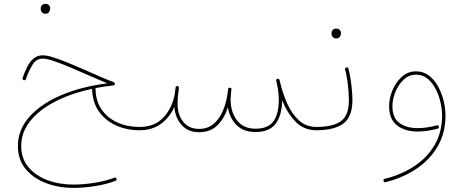

<svg xmlns="http://www.w3.org/2000/svg" viewBox="-20 -667 2343 963"><path d="M194.8 -389.6Q214.8 -389.6 247.8 -379.2Q280.8 -368.7 321 -352.3Q361.3 -335.9 403.1 -317.4Q444.8 -298.8 483.4 -282Q522 -265.1 550.8 -254.9Q556.2 -252.9 556.2 -247.1Q556.2 -239.3 549.8 -238.8Q502.9 -233.4 459 -225.1Q459.5 -161.1 489.5 -117.9Q519.5 -74.7 569.3 -52.5Q619.1 -30.3 679.2 -30.3H679.7Q688 -30.3 688 -22Q688 -13.7 679.7 -13.7H679.2Q616.2 -13.7 562.7 -37.6Q509.3 -61.5 476.3 -107.7Q443.4 -153.8 441.9 -221.2Q335.9 -198.7 255.9 -157.2Q175.8 -115.7 131.1 -59.3Q86.4 -2.9 86.4 65.4Q86.4 128.4 122.6 171.4Q158.7 214.4 218.3 236.6Q277.8 258.8 348.1 258.8Q397.5 258.8 453.6 250Q509.8 241.2 552.7 224.6Q561 220.7 564 229.5Q566.9 236.8 558.6 240.2Q514.2 257.3 456.5 266.4Q398.9 275.4 348.1 275.4Q274.4 275.4 210.9 251.5Q147.5 227.5 108.6 180.7Q69.8 133.8 69.8 65.4Q69.8 -16.1 127.2 -80.8Q184.6 -145.5 285.6 -189Q386.7 -232.4 518.1 -249Q484.4 -262.7 437.7 -283.4Q391.1 -304.2 343 -324.7Q294.9 -345.2 255.1 -359.1Q215.3 -373 194.8 -373Q161.6 -373 142.8 -342Q124 -311 109.9 -270.5Q109.4 -267.6 106 -265.6Q102.5 -263.7 98.6 -265.1Q96.2 -266.1 93.8 -269.5Q91.3 -272.9 93.3 -276.4Q103.5 -305.7 116.5 -331.5Q129.4 -357.4 148.4 -373.5Q167.5 -389.6 194.8 -389.6ZM184.1 -626Q184.1 -633.8 190.2 -640.6Q196.3 -647.5 208.5 -647.5Q221.7 -647.5 228 -637.7Q231.9 -631.8 231.9 -625Q231.9 -616.2 226.6 -607.2Q221.2 -598.1 207 -598.1Q197.8 -598.1 192.6 -603Q187.5 -607.9 185.5 -614.3Q184.1 -619.6 184.1 -626Z M671.4 -22Q671.4 -30.3 679.7 -30.3Q755.4 -30.3 799.3 -77.4Q843.3 -124.5 856.4 -194.8Q857.9 -208 860.8 -228.5Q861.3 -232.4 864.7 -234.4Q864.7 -234.4 864.7 -234.4Q865.7 -234.9 866.2 -234.9Q866.7 -235.4 867.2 -235.4Q868.7 -235.8 868.7 -235.4Q869.1 -235.4 869.6 -235.4Q877.4 -234.4 877.4 -226.6V-226.1V-225.6V-224.1Q876 -209 873.5 -194.8Q870.6 -171.4 870.6 -145Q870.6 -92.3 898.7 -56.4Q926.8 -20.5 978 -20.5Q1021.5 -20.5 1051 -45.4Q1080.6 -70.3 1097.9 -111.1Q1115.2 -151.9 1121.6 -199.7Q1122.6 -209 1124 -219.7Q1125 -228 1133.3 -227.1Q1142.1 -226.1 1140.6 -217.8Q1139.6 -206.5 1138.2 -195.8Q1136.7 -181.6 1136.7 -169.4Q1136.7 -103 1169.4 -62.3Q1202.1 -21.5 1261.2 -21.5Q1326.7 -21.5 1352.5 -60.1Q1378.4 -98.6 1378.4 -165.5Q1378.4 -203.1 1369.1 -246.1Q1367.2 -253.4 1365.7 -261.2Q1363.3 -269.5 1369.1 -270.5Q1370.1 -270.5 1371.1 -271Q1379.9 -273.9 1382.3 -265.1Q1383.8 -259.8 1384.8 -254.4Q1398.4 -196.8 1421.6 -145.5Q1444.8 -94.2 1480.5 -62.3Q1516.1 -30.3 1566.4 -30.3H1566.9Q1575.2 -30.3 1575.2 -22Q1575.2 -13.7 1566.9 -13.7H1566.4Q1503.9 -13.7 1462.2 -57.1Q1420.4 -100.6 1395 -163.6Q1394.5 -91.3 1363.8 -48.1Q1333 -4.9 1261.2 -4.9Q1202.1 -4.9 1167.2 -39.1Q1132.3 -73.2 1123 -128.9Q1106.4 -75.2 1071.5 -39.6Q1036.6 -3.9 978 -3.9Q922.9 -3.9 890.6 -40.5Q858.4 -77.1 854.5 -131.3Q832 -79.1 788.1 -46.4Q744.1 -13.7 679.7 -13.7Q671.4 -13.7 671.4 -22Z M1558.6 -22Q1558.6 -30.3 1566.9 -30.3Q1649.9 -30.3 1689.9 -59.1Q1730 -87.9 1730 -165.5Q1730 -181.6 1728 -208.3Q1726.1 -234.9 1721.9 -264.2Q1717.8 -293.5 1710.9 -317.9Q1708.5 -325.7 1716.8 -328.6Q1724.6 -331.1 1727.5 -322.8Q1734.4 -297.9 1738.8 -267.8Q1743.2 -237.8 1745.4 -210.4Q1747.6 -183.1 1747.6 -165.5Q1747.6 -81.5 1702.4 -47.6Q1657.2 -13.7 1566.9 -13.7Q1558.6 -13.7 1558.6 -22ZM1642.6 -502Q1642.6 -509.8 1648.7 -516.6Q1654.8 -523.4 1667 -523.4Q1680.2 -523.4 1686.5 -513.7Q1690.4 -507.8 1690.4 -501Q1690.4 -492.2 1685.1 -483.2Q1679.7 -474.1 1665.5 -474.1Q1656.2 -474.1 1651.1 -479Q1646 -483.9 1644 -490.2Q1642.6 -495.6 1642.6 -502Z M2066.9 -309.1Q2103.5 -309.1 2131.1 -288.1Q2158.7 -267.1 2177.2 -233.4Q2195.8 -199.7 2205.1 -161.1Q2214.4 -122.6 2214.4 -87.4Q2214.4 -0.5 2175.5 66.7Q2136.7 133.8 2069.1 179.2Q2001.5 224.6 1914.1 246.6Q1905.8 249 1903.8 240.7Q1901.4 231.9 1910.2 230Q1994.1 209 2058.8 166Q2123.5 123 2160.4 59.3Q2197.3 -4.4 2197.3 -87.4Q2197.3 -119.1 2189.2 -154.5Q2181.2 -189.9 2164.8 -221.4Q2148.4 -252.9 2124 -272.7Q2099.6 -292.5 2066.9 -292.5Q2030.8 -292.5 2003.9 -266.8Q1977.1 -241.2 1962.6 -204.6Q1948.2 -168 1948.2 -134.3Q1948.2 -76.2 1983.2 -50.3Q2018.1 -24.4 2075.7 -24.4Q2118.7 -24.4 2170.9 -38.1Q2179.2 -40.5 2181.2 -31.7Q2182.6 -23.4 2174.8 -21.5Q2122.1 -7.3 2075.7 -7.3Q2010.7 -7.3 1971.2 -38.3Q1931.6 -69.3 1931.6 -134.3Q1931.6 -172.9 1948 -213.1Q1964.4 -253.4 1994.9 -281.2Q2025.4 -309.1 2066.9 -309.1Z"/></svg>

Font: Mikhak-DS2-FD Thin
Style: Regular
Weight: 100
Designer: Amin Abedi
Version: Version 3.2